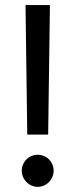

<svg xmlns="http://www.w3.org/2000/svg" viewBox="-20 -727 297 753"><path d="M168.9 -199.2 175.8 -707H80.1L86.9 -199.2ZM96.7 -2.9C106.4 2.9 116.9 5.9 127.9 5.9C139 5.9 149.4 2.9 159.2 -2.9C168.9 -8.8 176.6 -16.6 182.1 -26.4C187.7 -36.1 190.4 -46.5 190.4 -57.6C190.4 -68.7 187.7 -79.1 182.1 -88.9C176.6 -98.6 168.9 -106.3 159.2 -111.8C149.4 -117.4 139 -120.1 127.9 -120.1C116.9 -120.1 106.4 -117.4 96.7 -111.8C86.9 -106.3 79.3 -98.6 73.7 -88.9C68.2 -79.1 65.4 -68.7 65.4 -57.6C65.4 -46.5 68.2 -36.1 73.7 -26.4C79.3 -16.6 86.9 -8.8 96.7 -2.9Z"/></svg>

Font: Pretendard Variable
Style: Regular
Weight: 400
Designer: Base glyphs from Inter by Rasmus Andersson; Hangeul glyphs from Noto Sans CJK(Source Han Sans) by Jang Soo-young and Kan
Foundry: Kil Hyung-jin
Version: Version 1.309;Glyphs 3.2 (3225)